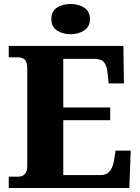

<svg xmlns="http://www.w3.org/2000/svg" viewBox="-20 -945 705 965"><path d="M24 0V-57H71Q92 -57 104.5 -69.5Q117 -82 117 -111V-598Q117 -636 103 -646.5Q89 -657 70 -657H24V-714H600L603 -526H526L521 -575Q518 -613 503.5 -631Q489 -649 456 -649H298V-405H534V-341H298V-65H486Q517 -65 532.5 -85.5Q548 -106 553 -139L561 -188H637L630 0ZM335 -773Q294 -773 266 -792Q238 -811 238 -849Q238 -888 266 -906.5Q294 -925 335 -925Q374 -925 403 -906.5Q432 -888 432 -849Q432 -811 403 -792Q374 -773 335 -773Z"/></svg>

Font: Noto Serif Tamil ExtraBold
Style: Italic
Weight: 800
Italic angle: -12°
Designer: Indian Type Foundry, Tom Grace, and the Monotype Design Team
Foundry: Monotype Imaging Inc.
Version: Version 2.003; ttfautohint (v1.8.4.7-5d5b)